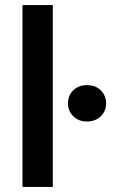

<svg xmlns="http://www.w3.org/2000/svg" viewBox="-20 -740 470 760"><path d="M69 0V-720H189V0ZM324 -259Q291 -259 270 -280Q249 -301 249 -330Q249 -362 270 -382.5Q291 -403 324 -403Q358 -403 379 -382.5Q400 -362 400 -330Q400 -301 379 -280Q358 -259 324 -259Z"/></svg>

Font: DM Sans 10pt SemiBold
Style: Regular
Weight: 600
Version: Version 4.004;gftools[0.9.30]